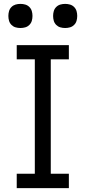

<svg xmlns="http://www.w3.org/2000/svg" viewBox="-20 -967 440 987"><path d="M66 0V-74H159V-662H66V-735H334V-662H241V-74H334V0ZM315 -823Q302 -823 290 -826.5Q278 -830 269 -839Q260 -848 256.5 -860Q253 -872 253 -885Q253 -898 256.5 -910Q260 -922 269 -931Q278 -940 290 -943.5Q302 -947 315 -947Q328 -947 340 -943.5Q352 -940 361 -931Q370 -922 373.5 -910Q377 -898 377 -885Q377 -872 373.5 -860Q370 -848 361 -839Q352 -830 340 -826.5Q328 -823 315 -823ZM85 -823Q72 -823 60 -826.5Q48 -830 39 -839Q30 -848 26.5 -860Q23 -872 23 -885Q23 -898 26.5 -910Q30 -922 39 -931Q48 -940 60 -943.5Q72 -947 85 -947Q98 -947 110 -943.5Q122 -940 131 -931Q140 -922 143.5 -910Q147 -898 147 -885Q147 -872 143.5 -860Q140 -848 131 -839Q122 -830 110 -826.5Q98 -823 85 -823Z"/></svg>

Font: Iosevka Etoile
Style: Regular
Weight: 400
Designer: Belleve Invis
Foundry: Belleve Invis
Version: Version 33.2.4